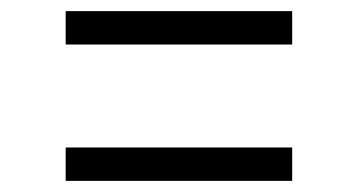

<svg xmlns="http://www.w3.org/2000/svg" viewBox="-20 -446 644 345"><path d="M98 -366V-426H505V-366ZM98 -121V-181H505V-121Z"/></svg>

Font: Lil Grotesk
Style: Regular
Weight: 400
Designer: Bastien Sozeau
Foundry: NBR — Bastien Sozeau
Version: Version 4.002; ttfautohint (v1.8.4.7-5d5b)